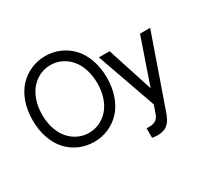

<svg xmlns="http://www.w3.org/2000/svg" viewBox="-188 -997 1554 1475"><g transform="rotate(-30 588.5 -260.0)"><path d="M143.3 -485.1Q124 -428.2 124 -359.9Q124 -291.5 143.3 -234.6Q162.6 -177.7 195.8 -139.9Q229 -102.1 273.4 -81.1Q317.9 -60.1 368.7 -60.1Q419.4 -60.1 463.9 -81.1Q508.3 -102.1 541.5 -139.9Q574.7 -177.7 593.8 -234.6Q612.8 -291.5 612.8 -359.9Q612.8 -428.2 593.8 -485.1Q574.7 -542 541.5 -580.1Q508.3 -618.2 463.9 -639.2Q419.4 -660.2 368.7 -660.2Q317.9 -660.2 273.4 -639.2Q229 -618.2 195.8 -580.1Q162.6 -542 143.3 -485.1ZM65.4 -199.5Q39.6 -272 39.6 -359.9Q39.6 -447.8 65.4 -520.3Q91.3 -592.8 136 -640.4Q180.7 -688 240.5 -714.1Q300.3 -740.2 368.7 -740.2Q437 -740.2 496.8 -714.1Q556.6 -688 601.3 -640.4Q646 -592.8 671.9 -520.3Q697.8 -447.8 697.8 -359.9Q697.8 -272 671.9 -199.5Q646 -127 601.3 -79.3Q556.6 -31.7 496.8 -5.9Q437 20 368.7 20Q300.3 20 240.5 -5.9Q180.7 -31.7 136 -79.3Q91.3 -127 65.4 -199.5ZM767.1 129.9Q815.4 133.8 842.5 119.6Q869.6 105.5 881.8 69.8L906.7 -1.5L722.2 -524.9H816.9L947.8 -121.1L1086.9 -524.9H1176.8L961.9 89.8Q955.6 108.4 950 121.8Q944.3 135.3 936.8 149.9Q929.2 164.6 920.9 174.3Q912.6 184.1 901.9 193.4Q891.1 202.6 877.9 207.8Q864.7 212.9 848.4 216.3Q832 219.7 811.8 219.2Q791.5 218.8 767.1 214.8Z"/></g></svg>

Font: Miedinger*
Style: Book
Weight: 400
Version: Version 001.000